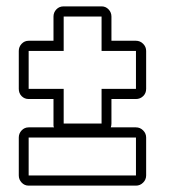

<svg xmlns="http://www.w3.org/2000/svg" viewBox="-20 -622 540 603"><path d="M70 -311Q57 -311 48 -320Q39 -329 39 -343V-462Q39 -475 48 -484.5Q57 -494 70 -494H148V-570Q148 -583 157 -592.5Q166 -602 180 -602H299Q312 -602 321 -592.5Q330 -583 330 -570V-494H407Q420 -494 429.5 -484.5Q439 -475 439 -462V-343Q439 -329 429.5 -320Q420 -311 407 -311H330V-234Q330 -228 328 -222H407Q420 -222 429.5 -212.5Q439 -203 439 -190V-71Q439 -58 429.5 -48.5Q420 -39 407 -39H70Q57 -39 48 -48.5Q39 -58 39 -71V-190Q39 -203 48 -212.5Q57 -222 70 -222H150Q148 -224 148 -227.5Q148 -231 148 -234V-311ZM180 -343V-234H299V-343H407V-462H299V-570H180V-462H70V-343ZM407 -71V-190H70V-71Z"/></svg>

Font: Lichte PostBus
Style: Regular
Weight: 400
Designer: Peter Wiegel
Version: Version 1.001